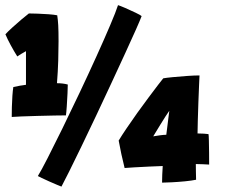

<svg xmlns="http://www.w3.org/2000/svg" viewBox="-22 -690 862 728"><path d="M194 -374.5Q216.5 -374.5 235 -369.5Q235 -361 234 -336.5Q233 -312 231.2 -287.2Q229.5 -262.5 228 -252.5Q215 -252.5 185.2 -252Q155.5 -251.5 121 -250.5Q86.5 -249.5 58.8 -248.5Q31 -247.5 22.5 -246.5Q22.5 -262 23 -284Q23.5 -306 25 -326.8Q26.5 -347.5 28.5 -360Q38.5 -362.5 53.2 -365Q68 -367.5 76.5 -368.5V-496Q68.5 -492 57.8 -485.2Q47 -478.5 43.5 -476Q31 -496 18.5 -519Q6 -542 -1.5 -560Q7.5 -570 24.5 -585.5Q41.5 -601 59.2 -616Q77 -631 87.5 -639Q100.5 -639 121 -638.2Q141.5 -637.5 162 -636Q182.5 -634.5 195 -632Q197.5 -616 198.8 -594.2Q200 -572.5 200 -533.5Q200 -502 198.8 -460Q197.5 -418 194 -374.5ZM425.5 -670.5Q432.5 -668.5 452.8 -659.8Q473 -651 492.2 -641.8Q511.5 -632.5 515 -629Q510.5 -616.5 494 -579.2Q477.5 -542 453.2 -489.2Q429 -436.5 400.5 -375.2Q372 -314 342.8 -252Q313.5 -190 287 -135.2Q260.5 -80.5 240.5 -40.2Q220.5 0 211 17.5Q208 16.5 194.8 11Q181.5 5.5 165.2 -1.8Q149 -9 136.5 -15Q124 -21 121.5 -22.5Q134 -42.5 158.5 -90.5Q183 -138.5 214.8 -203.2Q246.5 -268 280 -338.8Q313.5 -409.5 343.5 -475.8Q373.5 -542 395.5 -593.8Q417.5 -645.5 425.5 -670.5ZM771 -66Q765.5 -66.5 748.8 -67.2Q732 -68 720.5 -68Q720.5 -54 720.8 -40.5Q721 -27 721.5 -8.5Q705 -5 679.2 -2.5Q653.5 0 629.2 1.2Q605 2.5 592.5 2.5Q592.5 -10 593.2 -28Q594 -46 595 -60.5Q576 -60 545.5 -58.5Q515 -57 487.8 -55.5Q460.5 -54 450.5 -53Q444.5 -77 438.2 -105.5Q432 -134 428 -157Q439 -175.5 457.8 -203.2Q476.5 -231 498.5 -261.8Q520.5 -292.5 541.5 -320.5Q562.5 -348.5 577.5 -368.2Q592.5 -388 597 -393Q607.5 -395 633 -397.5Q658.5 -400 687 -402Q715.5 -404 734.5 -404Q734 -396 732.8 -367.2Q731.5 -338.5 730.2 -301.8Q729 -265 728 -232.5Q727 -200 727 -184Q738.5 -184 751 -183.2Q763.5 -182.5 768.5 -181.5Q769.5 -178.5 770 -157.8Q770.5 -137 770.8 -111Q771 -85 771 -66ZM620 -270Q615 -263.5 605.8 -249Q596.5 -234.5 586.5 -218.2Q576.5 -202 568.8 -189.2Q561 -176.5 559 -173Q567 -174.5 583.2 -176.8Q599.5 -179 608.5 -179Q609.5 -186 611.8 -204.8Q614 -223.5 616.5 -243Q619 -262.5 620 -270Z"/></svg>

Font: Grandstander Black
Style: Regular
Weight: 900
Designer: Tyler Finck
Foundry: Etcetera Type Co
Version: Version 1.200; ttfautohint (v1.8.3)